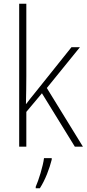

<svg xmlns="http://www.w3.org/2000/svg" viewBox="-20 -780 462 1021"><path d="M120 -375V-760H82V0H120V-185L203 -284L378 0H421L229 -312L405 -529H360L168 -289C150 -268 137 -250 119 -227H118C119 -278 120 -324 120 -375ZM255 69V61H214C209 103 185 180 170 213V221H192C221 176 243 117 255 69Z"/></svg>

Font: Noto Sans Devanagari UI SemiCondensed ExtraLight
Style: Regular
Weight: 200
Width: 4
Designer: Jelle Bosma - Monotype Design Team
Foundry: Monotype Imaging Inc.
Version: Version 2.004